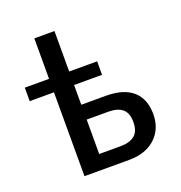

<svg xmlns="http://www.w3.org/2000/svg" viewBox="-128 -814 868 923"><g transform="rotate(-20 306.5 -352.5)"><path d="M148 0V-429H24V-498H148V-705H251V-498H394V-429H251V-328H376Q468 -328 514.5 -286.5Q561 -245 561 -168Q561 -117 538.5 -79.5Q516 -42 475 -21Q434 0 376 0ZM251 -76H360Q408 -76 433 -97Q458 -118 458 -165Q458 -211 433.5 -231.5Q409 -252 361 -252H251Z"/></g></svg>

Font: Nunito Sans 7pt Condensed SemiBold
Style: Regular
Weight: 600
Width: 3
Designer: Vernon Adams
Foundry: Vernon Adams
Version: Version 3.101;gftools[0.9.27]